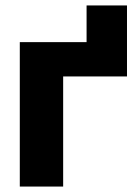

<svg xmlns="http://www.w3.org/2000/svg" viewBox="-20 -685 513 705"><path d="M446.3 -404.3H211.9V0H52.7V-530.3H297.9V-665H446.3Z"/></svg>

Font: Pretendard JP ExtraBold
Style: Regular
Weight: 800
Designer: Base glyphs from Inter by Rasmus Andersson; Hangeul glyphs from Noto Sans CJK(Source Han Sans) by Jang Soo-young and Kan
Foundry: Kil Hyung-jin
Version: Version 1.309